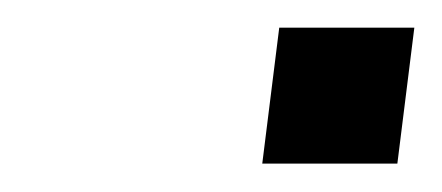

<svg xmlns="http://www.w3.org/2000/svg" viewBox="-20 -370 318 138"><path d="M168.5 -252.4 180.7 -350.1H277.8L265.6 -252.4Z"/></svg>

Font: Ride
Style: Italic
Weight: 400
Version: Version 3.000